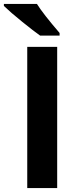

<svg xmlns="http://www.w3.org/2000/svg" viewBox="-48 -951 399 971"><path d="M89.8 0V-713.9H241.2V0ZM154.8 -771Q124 -792.5 64.5 -840.6Q4.9 -888.7 -28.3 -920.9V-931.2H138.7Q169.4 -881.8 253.4 -784.2V-771Z"/></svg>

Font: CAA NEO Sans
Style: Bold
Weight: 700
Version: Version 1.10